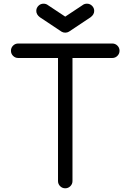

<svg xmlns="http://www.w3.org/2000/svg" viewBox="-20 -1016 704 1036"><path d="M78.1 -703.1Q62 -703.1 50.5 -714.6Q39.1 -726.1 39.1 -742.2Q39.1 -758.3 50.5 -769.8Q62 -781.2 78.1 -781.2H585.9Q602.1 -781.2 613.5 -769.8Q625 -758.3 625 -742.2Q625 -726.1 613.5 -714.6Q602.1 -703.1 585.9 -703.1H371.1V-39.1Q371.1 -22.9 359.6 -11.5Q348.1 0 332 0Q315.9 0 304.4 -11.5Q293 -22.9 293 -39.1V-703.1ZM332 -839.8Q320.8 -839.8 312 -845.2L195.3 -922.9Q175.8 -937.5 175.8 -957Q175.8 -973.1 187.3 -984.6Q198.7 -996.1 214.8 -996.1Q229 -996.1 239.3 -987.8L332 -926.3L424.8 -987.8Q435.1 -996.1 449.2 -996.1Q465.3 -996.1 476.8 -984.6Q488.3 -973.1 488.3 -957Q488.3 -937.5 468.8 -922.9L352.1 -845.2Q343.3 -839.8 332 -839.8Z"/></svg>

Font: Comfortaa
Style: Regular
Weight: 400
Designer: Johan Aakerlund - aajohan
Foundry: Johan Aakerlund
Version: Version 2.004 2013